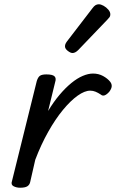

<svg xmlns="http://www.w3.org/2000/svg" viewBox="-20 -863 543 898"><path d="M74 15Q57 15 43.5 8Q30 1 36 -16L152 -484Q158 -503 167.5 -509Q177 -515 197 -515Q226 -515 235 -506Q244 -497 238 -479L205 -344Q231 -387 258.5 -419.5Q286 -452 313.5 -474.5Q341 -497 367 -508Q393 -519 415 -519Q441 -519 462 -507.5Q483 -496 495 -481Q503 -471 502.5 -460Q502 -449 492 -435Q481 -422 470.5 -417.5Q460 -413 451 -421Q439 -429 427 -434Q415 -439 402 -439Q376 -439 343 -415.5Q310 -392 274.5 -349Q239 -306 205.5 -246.5Q172 -187 145 -116L121 -11Q118 2 107.5 8.5Q97 15 74 15ZM319 -615Q310 -615 297 -625Q284 -635 284 -646Q284 -652 286 -657Q288 -662 293 -669L412 -824Q420 -835 427 -839Q434 -843 442 -843Q452 -843 464.5 -836Q477 -829 486.5 -818Q496 -807 496 -796Q496 -788 492.5 -783Q489 -778 483 -772L346 -629Q332 -615 319 -615Z"/></svg>

Font: Playwrite DE SAS
Style: Regular
Weight: 400
Designer: Veronika Burian, José Scaglione
Foundry: TypeTogether
Version: Version 1.002